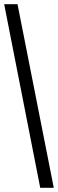

<svg xmlns="http://www.w3.org/2000/svg" viewBox="-20 -780 278 921"><path d="M173 121 0 -760H64L238 121Z"/></svg>

Font: Noto Serif Khmer ExtraCondensed ExtraBold
Style: Regular
Weight: 800
Width: 2
Designer: Danh Hong and the Monotype Design Team
Foundry: Monotype Imaging Inc.
Version: Version 2.004; ttfautohint (v1.8.4.7-5d5b)